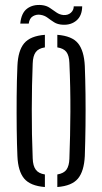

<svg xmlns="http://www.w3.org/2000/svg" viewBox="-20 -746 411 772"><path d="M50 -118.5Q48 -163.5 47.2 -226.8Q46.5 -290 47 -357.2Q47.5 -424.5 50 -480.5Q52.5 -542.5 77.2 -572Q102 -601.5 160.5 -606V-555.5Q134.5 -551.5 123.5 -536.2Q112.5 -521 111.5 -491Q108 -406.5 107.8 -305.8Q107.5 -205 111.5 -109Q112.5 -79 123.8 -63.8Q135 -48.5 160.5 -44.5V6Q102 1.5 77.2 -28Q52.5 -57.5 50 -118.5ZM210.5 6V-44.5Q237 -49 247.5 -64.2Q258 -79.5 259 -107.5Q262.5 -198.5 263 -296.5Q263.5 -394.5 259 -493Q258 -522.5 247 -537Q236 -551.5 210.5 -555.5V-606Q269.5 -601.5 293.8 -571.8Q318 -542 321 -480.5Q323 -430 323.8 -367.8Q324.5 -305.5 323.8 -240.8Q323 -176 321 -118.5Q318 -57.5 293.5 -28Q269 1.5 210.5 6ZM276.5 -720.5H310.5Q310 -683 288 -664Q266 -645 233 -646.5Q211.5 -647.5 197.5 -656.5Q183.5 -665.5 171.2 -674.8Q159 -684 142.5 -686.5Q127 -689 112.8 -681Q98.5 -673 95.5 -651H61.5Q65.5 -694 89.2 -711.5Q113 -729 148 -725.5Q167 -723.5 180.5 -714.2Q194 -705 206.8 -696Q219.5 -687 235.5 -685.5Q253.5 -684.5 265 -694.8Q276.5 -705 276.5 -720.5Z"/></svg>

Font: Big Shoulders Stencil Text Light
Style: Regular
Weight: 300
Designer: Patric King
Foundry: XO Type Co
Version: Version 1.000